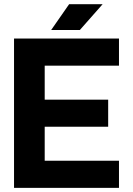

<svg xmlns="http://www.w3.org/2000/svg" viewBox="-20 -909 644 929"><path d="M503.4 -426.8V-295.9H196.3V-131.3H555.7V0H47.9V-722.7H555.7V-591.3H196.3V-426.8ZM366.2 -763.7H227.5L314.5 -888.7H476.6Z"/></svg>

Font: Giphurs
Style: Bold
Weight: 700
Version: Version 0.920; ttfautohint (v1.8.4.7-5d5b)